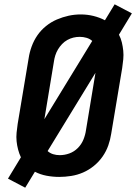

<svg xmlns="http://www.w3.org/2000/svg" viewBox="-20 -813 640 891"><path d="M97 58 17 16 77 -83Q69 -100 64 -119Q59 -138 57 -157.5Q55 -177 57 -197.5Q59 -218 62 -238L113 -543Q117 -570 127 -597.5Q137 -625 153.5 -649Q170 -673 193.5 -692Q217 -711 244 -722.5Q271 -734 298.5 -740Q326 -746 355 -746Q385 -746 413.5 -739Q442 -732 467 -719L512 -793L592 -751L532 -652Q541 -635 545.5 -616Q550 -597 552 -577.5Q554 -558 552 -537.5Q550 -517 547 -497L496 -192Q492 -165 482.5 -138Q473 -111 456 -86.5Q439 -62 415.5 -43Q392 -24 365.5 -12.5Q339 -1 310.5 3.5Q282 8 255 8Q225 8 196 2.5Q167 -3 142 -16ZM186 -260 408 -623Q397 -633 381.5 -637.5Q366 -642 350 -642Q335 -642 320.5 -638.5Q306 -635 292.5 -627.5Q279 -620 268 -608.5Q257 -597 249 -583.5Q241 -570 236.5 -555.5Q232 -541 230 -526ZM257 -93Q280 -93 302 -101Q324 -109 341 -126Q358 -143 367 -165Q376 -187 379 -209L423 -475L201 -112Q212 -102 226.5 -97.5Q241 -93 257 -93Z"/></svg>

Font: Iosevka Etoile Oblique
Style: Bold
Weight: 700
Italic angle: -9°
Designer: Belleve Invis
Foundry: Belleve Invis
Version: Version 15.5.2; ttfautohint (v1.8.4)